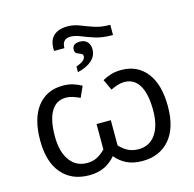

<svg xmlns="http://www.w3.org/2000/svg" viewBox="-124 -1007 1153 1144"><g transform="rotate(-15 452.0 -435.5)"><path d="M390 -881Q428 -881 464.5 -866.5Q501 -852 542 -838Q583 -824 633 -824H640V-761H632Q575 -761 531 -775Q487 -789 453.5 -803Q420 -817 392 -817Q340 -817 340 -760H276V-775Q276 -828 306 -854.5Q336 -881 390 -881ZM439 -774Q467 -774 483.5 -757Q500 -740 500 -711Q500 -671 469.5 -643Q439 -615 381 -601V-636Q439 -656 439 -684Q439 -697 427 -701.5Q415 -706 403 -712Q391 -718 391 -736Q391 -774 439 -774ZM288 10Q181 10 119.5 -61.5Q58 -133 58 -265Q58 -401 115 -474Q172 -547 272 -547Q306 -547 334 -538.5Q362 -530 387 -516L357 -449Q333 -460 312.5 -466.5Q292 -473 272 -473Q211 -473 180 -420Q149 -367 149 -266Q149 -172 188 -118Q227 -64 294 -64Q328 -64 354 -76.5Q380 -89 408 -117V-274H496V-118Q524 -89 551 -76.5Q578 -64 612 -64Q680 -64 717.5 -118Q755 -172 755 -266Q755 -367 723.5 -420Q692 -473 631 -473Q612 -473 591 -466.5Q570 -460 547 -449L516 -516Q541 -530 569.5 -538.5Q598 -547 632 -547Q732 -547 789 -474Q846 -401 846 -265Q846 -133 784.5 -61.5Q723 10 616 10Q560 10 519.5 -10Q479 -30 452 -64Q424 -30 384 -10Q344 10 288 10Z"/></g></svg>

Font: Noto Sans
Style: Regular
Weight: 400
Designer: Monotype Design Team
Foundry: Monotype Imaging Inc.
Version: Version 2.007